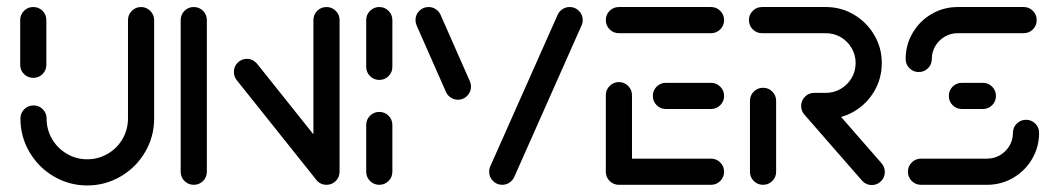

<svg xmlns="http://www.w3.org/2000/svg" viewBox="-20 -539 3083 560"><path d="M77 -311.9Q61.1 -311.9 50 -323Q38.9 -334.1 38.9 -350V-480.4Q38.9 -496.3 50 -507.4Q61.1 -518.5 77 -518.5Q93 -518.5 104.1 -507.4Q115.2 -496.3 115.2 -480.4V-350Q115.2 -334.1 104.1 -323Q93 -311.9 77 -311.9ZM391.5 -518.5Q407 -518.5 418.3 -507.2Q429.6 -495.9 429.6 -480.4V-193.3Q429.6 -140.4 403.3 -95.6Q377 -50.7 332 -24.4Q287 1.9 234.4 1.9Q181.9 1.9 137 -24.4Q92.2 -50.7 65.9 -95.6Q39.6 -140.4 39.6 -193.3Q39.6 -209.3 50.7 -220.4Q61.9 -231.5 77.8 -231.5Q93.7 -231.5 104.8 -220.4Q115.9 -209.3 115.9 -193.3Q115.9 -160.7 131.9 -133.5Q147.8 -106.3 175 -90.4Q202.2 -74.4 234.4 -74.4Q266.7 -74.4 294.1 -90.4Q321.5 -106.3 337.4 -133.7Q353.3 -161.1 353.3 -193.3V-480.4Q353.3 -495.9 364.4 -507.2Q375.6 -518.5 391.5 -518.5Z M545.2 0Q529.3 0 518.1 -11.1Q507 -22.2 507 -38.1V-480.4Q507 -496.3 518.1 -507.4Q529.3 -518.5 545.2 -518.5Q561.1 -518.5 572.2 -507.4Q583.3 -496.3 583.3 -480.4V-38.1Q583.3 -22.2 572.2 -11.1Q561.1 0 545.2 0ZM662.2 -329.3Q662.2 -345.2 673.3 -356.3Q684.4 -367.4 700.4 -367.4Q708.9 -367.4 716.3 -363.7Q723.7 -360 729.3 -353.7L963.7 -60L905.6 -10.7L671.1 -304.4Q662.2 -315.2 662.2 -329.3ZM932.2 0Q916.3 0 905.2 -11.1Q894.1 -22.2 894.1 -38.1V-480.4Q894.1 -496.3 905.2 -507.4Q916.3 -518.5 932.2 -518.5Q948.1 -518.5 959.3 -507.4Q970.4 -496.3 970.4 -480.4V-38.1Q970.4 -22.2 959.3 -11.1Q948.1 0 932.2 0Z M1086.3 0Q1070.4 0 1059.3 -11.1Q1048.1 -22.2 1048.1 -38.1V-174.4Q1048.1 -190.4 1059.3 -201.5Q1070.4 -212.6 1086.3 -212.6Q1102.2 -212.6 1113.3 -201.5Q1124.4 -190.4 1124.4 -174.4V-38.1Q1124.4 -22.2 1113.3 -11.1Q1102.2 0 1086.3 0ZM1086.3 -305.9Q1070.4 -305.9 1059.3 -317Q1048.1 -328.1 1048.1 -344.1V-480.4Q1048.1 -496.3 1059.3 -507.4Q1070.4 -518.5 1086.3 -518.5Q1102.2 -518.5 1113.3 -507.4Q1124.4 -496.3 1124.4 -480.4V-344.1Q1124.4 -328.1 1113.3 -317Q1102.2 -305.9 1086.3 -305.9Z M1353.7 -286.3Q1353.7 -270.7 1342.6 -259.4Q1331.5 -248.1 1315.6 -248.1Q1304.4 -248.1 1295.2 -254.1Q1285.9 -260 1281.1 -270L1195.6 -463.7Q1191.9 -472.2 1191.9 -480.4Q1191.9 -496.3 1203 -507.4Q1214.1 -518.5 1230 -518.5Q1241.1 -518.5 1250.4 -512.6Q1259.6 -506.7 1264.4 -497L1350 -303Q1353.7 -294.8 1353.7 -286.3ZM1444.8 0Q1428.9 0 1417.8 -11.3Q1406.7 -22.6 1406.7 -38.1Q1406.7 -47.4 1410.4 -54.8L1607 -497Q1611.9 -506.7 1621.1 -512.6Q1630.4 -518.5 1641.5 -518.5Q1657.4 -518.5 1668.5 -507.4Q1679.6 -496.3 1679.6 -480.4Q1679.6 -471.1 1675.9 -464.1L1479.3 -21.5Q1474.4 -11.9 1465.2 -5.9Q1455.9 0 1444.8 0Z M1747 -36.3V-261.5Q1747 -277 1758.1 -288.3Q1769.3 -299.6 1785.2 -299.6Q1801.1 -299.6 1812.2 -288.3Q1823.3 -277 1823.3 -261.5V-36.3ZM2091.9 -38.1Q2091.9 -22.2 2080.7 -11.1Q2069.6 0 2053.7 0H1785.2Q1769.3 0 1758.1 -11.1Q1747 -22.2 1747 -38.1Q1747 -54.1 1758.1 -65.2Q1769.3 -76.3 1785.2 -76.3H2053.7Q2069.6 -76.3 2080.7 -65.2Q2091.9 -54.1 2091.9 -38.1ZM1884.1 -259.3Q1884.1 -275.2 1895.2 -286.3Q1906.3 -297.4 1922.2 -297.4H2053.7Q2069.6 -297.4 2080.7 -286.3Q2091.9 -275.2 2091.9 -259.3Q2091.9 -243.3 2080.7 -232.2Q2069.6 -221.1 2053.7 -221.1H1922.2Q1906.3 -221.1 1895.2 -232.2Q1884.1 -243.3 1884.1 -259.3ZM1747 -480.4Q1747 -496.3 1758.1 -507.4Q1769.3 -518.5 1785.2 -518.5H2053.7Q2069.6 -518.5 2080.7 -507.4Q2091.9 -496.3 2091.9 -480.4Q2091.9 -464.4 2080.7 -453.3Q2069.6 -442.2 2053.7 -442.2H1785.2Q1769.3 -442.2 1758.1 -453.3Q1747 -464.4 1747 -480.4Z M2205.6 0Q2189.6 0 2178.5 -11.1Q2167.4 -22.2 2167.4 -38.1V-244.8Q2167.4 -260.7 2178.5 -271.9Q2189.6 -283 2205.6 -283Q2221.5 -283 2232.6 -271.9Q2243.7 -260.7 2243.7 -244.8V-38.1Q2243.7 -22.2 2232.6 -11.1Q2221.5 0 2205.6 0ZM2560.7 -37.4Q2560.7 -21.5 2549.6 -10.4Q2538.5 0.7 2522.6 0.7Q2514.4 0.7 2507.4 -2.4Q2500.4 -5.6 2495.2 -11.1L2327.4 -203.3Q2316.7 -214.8 2316.7 -229.6Q2316.7 -245.6 2327.8 -256.7Q2338.9 -267.8 2354.8 -267.8Q2371.5 -267.8 2382.6 -255.9L2550.4 -63.7Q2560.7 -52.2 2560.7 -37.4ZM2316.7 -230Q2316.7 -245.6 2327.8 -256.9Q2338.9 -268.1 2354.8 -268.1H2388.5Q2412.2 -268.1 2432.2 -279.8Q2452.2 -291.5 2463.9 -311.5Q2475.6 -331.5 2475.6 -355.2Q2475.6 -378.9 2463.9 -398.9Q2452.2 -418.9 2432.2 -430.6Q2412.2 -442.2 2388.5 -442.2H2202.6Q2186.7 -442.2 2175.6 -453.3Q2164.4 -464.4 2164.4 -480.4Q2164.4 -496.3 2175.6 -507.4Q2186.7 -518.5 2202.6 -518.5H2388.5Q2433 -518.5 2470.4 -496.5Q2507.8 -474.4 2529.8 -437Q2551.9 -399.6 2551.9 -355.2Q2551.9 -310.7 2530 -273.1Q2508.1 -235.6 2470.6 -213.7Q2433 -191.9 2388.5 -191.9H2354.8Q2338.9 -191.9 2327.8 -203Q2316.7 -214.1 2316.7 -230Z M2972.6 -189.6Q2988.5 -189.6 2999.6 -178.5Q3010.7 -167.4 3010.7 -151.5Q3010.7 -110.4 2990.4 -75.6Q2970 -40.7 2935.2 -20.4Q2900.4 0 2858.9 0H2666.3Q2650.4 0 2639.3 -11.1Q2628.1 -22.2 2628.1 -38.1Q2628.1 -54.1 2639.3 -65.2Q2650.4 -76.3 2666.3 -76.3H2858.9Q2879.6 -76.3 2896.9 -86.5Q2914.1 -96.7 2924.3 -113.9Q2934.4 -131.1 2934.4 -151.5Q2934.4 -167.4 2945.6 -178.5Q2956.7 -189.6 2972.6 -189.6ZM2884.8 -259.3Q2884.8 -243.3 2873.7 -232.2Q2862.6 -221.1 2846.7 -221.1H2785.6Q2769.6 -221.1 2758.5 -232.2Q2747.4 -243.3 2747.4 -259.3Q2747.4 -275.2 2758.5 -286.3Q2769.6 -297.4 2785.6 -297.4H2846.7Q2862.6 -297.4 2873.7 -286.3Q2884.8 -275.2 2884.8 -259.3ZM2659.6 -328.9Q2643.7 -328.9 2632.6 -340Q2621.5 -351.1 2621.5 -367Q2621.5 -408.1 2641.9 -443Q2662.2 -477.8 2697 -498.1Q2731.9 -518.5 2773.3 -518.5H2965.6Q2981.5 -518.5 2992.6 -507.4Q3003.7 -496.3 3003.7 -480.4Q3003.7 -464.4 2992.6 -453.3Q2981.5 -442.2 2965.6 -442.2H2773.3Q2752.6 -442.2 2735.4 -432Q2718.1 -421.9 2708 -404.6Q2697.8 -387.4 2697.8 -367Q2697.8 -351.1 2686.7 -340Q2675.6 -328.9 2659.6 -328.9Z"/></svg>

Font: 26F Galaxy Hebrew
Style: Bold
Weight: 700
Designer: C₂₉H₂₅N₃O₅
Version: Version 1.000